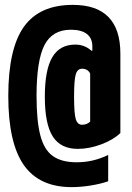

<svg xmlns="http://www.w3.org/2000/svg" viewBox="-20 -654 540 788"><path d="M274 114Q141 114 77.5 23Q14 -68 14 -260Q14 -454 78 -544Q142 -634 279 -634Q474 -634 474 -434V-108Q445 -80 395.5 -61.5Q346 -43 299 -43Q229 -43 196.5 -94Q164 -145 164 -257Q164 -367 194.5 -419Q225 -471 289 -471Q327 -471 355 -446H359V-464Q359 -497 336.5 -514.5Q314 -532 271 -532Q195 -532 162.5 -469Q130 -406 130 -260Q130 -158 145.5 -98.5Q161 -39 197 -13.5Q233 12 294 12Q329 12 361 4.5Q393 -3 424 -18V90Q392 101 351.5 107.5Q311 114 274 114ZM317 -142Q337 -142 350 -155V-352Q346 -361 337.5 -366.5Q329 -372 317 -372Q298 -372 291 -349Q284 -326 284 -257Q284 -188 291 -165Q298 -142 317 -142Z"/></svg>

Font: M PLUS 1 Code
Style: Bold
Weight: 700
Designer: Coji Morishita
Foundry: UNDERFOREST DESIGN
Version: Version 1.002